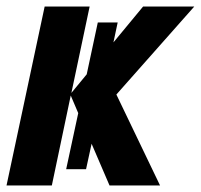

<svg xmlns="http://www.w3.org/2000/svg" viewBox="-29 -569 616 589"><path d="M-9 0 108 -549H246L190 -284L237 -341L271 -500H332L319 -439L410 -549H567L328 -279L462 0H307L252 -128L235 -50H174L211 -222L188 -276L130 0Z"/></svg>

Font: Noto Sans ExtraCondensed ExtraBold
Style: Italic
Weight: 800
Width: 2
Italic angle: -12°
Designer: Monotype Design Team
Foundry: Monotype Imaging Inc.
Version: Version 2.013; ttfautohint (v1.8.4.7-5d5b)